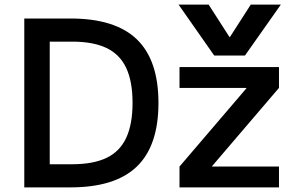

<svg xmlns="http://www.w3.org/2000/svg" viewBox="-20 -810 1284 830"><path d="M752 -790H882L972 -650H974L1064 -790H1194L1039 -570H906ZM85 0V-730H285Q478 -730 571.5 -640Q665 -550 665 -365Q665 -180 571.5 -90Q478 0 285 0ZM292 -100Q383 -100 440.5 -127.5Q498 -155 525.5 -214Q553 -273 553 -365Q553 -458 525.5 -516.5Q498 -575 440.5 -602.5Q383 -630 292 -630H195V-100ZM756 0V-90L1045 -428V-430H756V-520H1186V-430L897 -92V-90H1186V0Z"/></svg>

Font: M PLUS 1 Medium
Style: Regular
Weight: 500
Designer: Coji Morishita
Foundry: UNDERFOREST DESIGN
Version: Version 1.001